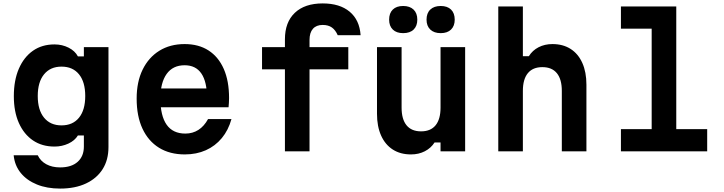

<svg xmlns="http://www.w3.org/2000/svg" viewBox="-20 -886 4240 1124"><path d="M615 -25Q615 50 581 104Q547 158 483.5 188Q420 218 332 218Q255 218 196 194Q137 170 101.5 126.5Q66 83 60 23H201Q217 57 251 75.5Q285 94 332 94Q398 94 434.5 61.5Q471 29 471 -28V-93H436Q418 -63 380.5 -45.5Q343 -28 299 -28Q226 -28 173 -64Q120 -100 90.5 -166Q61 -232 61 -323Q61 -416 90.5 -484Q120 -552 173 -589Q226 -626 299 -626Q344 -626 381.5 -607Q419 -588 436 -556H471V-610H615ZM201 -324Q201 -242 238 -197Q275 -152 340 -152Q406 -152 442.5 -197Q479 -242 479 -324Q479 -406 442.5 -451Q406 -496 340 -496Q275 -496 238 -451Q201 -406 201 -324Z M892 -368H1240L1192 -311Q1192 -407 1159 -455.5Q1126 -504 1061 -504Q992 -504 955.5 -453Q919 -402 919 -309Q919 -208 955.5 -156Q992 -104 1065 -104Q1108 -104 1141.5 -125.5Q1175 -147 1198 -189H1335Q1317 -124 1278.5 -77.5Q1240 -31 1185 -6.5Q1130 18 1062 18Q974 18 911 -21Q848 -60 814 -133Q780 -206 780 -309Q780 -407 815 -478.5Q850 -550 913 -589Q976 -628 1061 -628Q1143 -628 1201 -590.5Q1259 -553 1290 -482.5Q1321 -412 1321 -312Q1321 -297 1320 -284Q1319 -271 1318 -258H892Z M1792 0H1648V-480H1514V-610H1648V-656Q1648 -756 1706 -811Q1764 -866 1869 -866Q1969 -866 2027 -817.5Q2085 -769 2091 -680H1957Q1944 -710 1923 -725Q1902 -740 1869 -740Q1832 -740 1812 -717.5Q1792 -695 1792 -652V-610H2019V-480H1792Z M2703 -610V0H2559V-52H2524Q2503 -19 2467 -0.5Q2431 18 2386 18Q2324 18 2279.5 -10.5Q2235 -39 2211 -92.5Q2187 -146 2187 -220V-610H2331V-256Q2331 -188 2360 -152.5Q2389 -117 2445 -117Q2501 -117 2530 -152.5Q2559 -188 2559 -256V-610ZM2340 -692Q2301 -692 2279.5 -713Q2258 -734 2258 -771Q2258 -809 2279.5 -830Q2301 -851 2340 -851Q2379 -851 2401 -830Q2423 -809 2423 -771Q2423 -734 2401.5 -713Q2380 -692 2340 -692ZM2560 -692Q2521 -692 2499 -713Q2477 -734 2477 -771Q2477 -809 2499 -830Q2521 -851 2560 -851Q2599 -851 2620.5 -830Q2642 -809 2642 -771Q2642 -734 2620.5 -713Q2599 -692 2560 -692Z M2897 0V-848H3041V-557H3076Q3097 -591 3133 -609.5Q3169 -628 3214 -628Q3276 -628 3320.5 -599.5Q3365 -571 3389 -517.5Q3413 -464 3413 -390V0H3269V-354Q3269 -422 3240 -457.5Q3211 -493 3155 -493Q3099 -493 3070 -457.5Q3041 -422 3041 -354V0Z M3615 -848H3939V-130H4120V0H3615V-130H3795V-718H3615Z"/></svg>

Font: Martian Mono SemiExpanded SemiBold
Style: Regular
Weight: 600
Monospace: yes
Version: Version 0.930